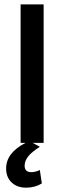

<svg xmlns="http://www.w3.org/2000/svg" viewBox="-20 -660 294 887"><path d="M173.3 187.5Q141.6 207 100.3 207Q59.1 207 33.7 182.9Q8.3 158.7 8.3 118.7Q8.3 45.9 98.1 0H75.2V-639.6H181.6V0H130.9L164.1 18.1Q126.5 42 110.1 62.7Q93.8 83.5 93.8 105.5Q93.8 135.3 124.5 135.3Q143.6 135.3 164.1 125.5Z"/></svg>

Font: Yantramanav Medium
Style: Regular
Weight: 500
Version: Version 1.001;PS 1.0;hotconv 1.0.72;makeotf.lib2.5.5900; ttf